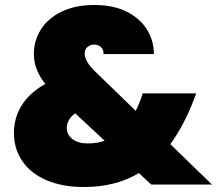

<svg xmlns="http://www.w3.org/2000/svg" viewBox="-20 -741 871 771"><path d="M587 0 538 -46Q444 10 317 10Q231 10 167.5 -17Q104 -44 70 -93.5Q36 -143 36 -207Q36 -268 67.5 -318.5Q99 -369 162 -404Q116 -461 116 -524Q116 -578 144.5 -623Q173 -668 228 -694.5Q283 -721 359 -721Q436 -721 490 -693.5Q544 -666 571 -621Q598 -576 598 -524H396Q396 -543 385 -552.5Q374 -562 359 -562Q343 -562 331.5 -552.5Q320 -543 320 -526Q320 -494 364 -452L525 -296Q539 -323 550 -357L553 -366H768L758 -340Q720 -240 664 -162L831 0ZM333 -165Q369 -165 400 -176L282 -286Q265 -274 256.5 -258.5Q248 -243 248 -227Q248 -201 270.5 -183Q293 -165 333 -165Z"/></svg>

Font: Fz Poppins Black
Style: Regular
Weight: 900
Designer: Ninad Kale (Devanagari), Jonny Pinhorn (Latin)
Foundry: Indian Type Foundry
Version: Vit hóa bi Vntype.Com & FontZin.Com